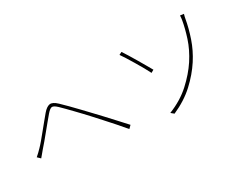

<svg xmlns="http://www.w3.org/2000/svg" viewBox="-73 -1188 2146 1677"><g transform="rotate(-30 1000.0 -349.5)"><path d="M81 -262Q98 -276 111 -289Q124 -302 140 -318Q159 -337 184.5 -367.5Q210 -398 238.5 -433Q267 -468 294.5 -501.5Q322 -535 343 -560Q378 -601 409 -606.5Q440 -612 484 -570Q511 -545 548.5 -506.5Q586 -468 624 -428.5Q662 -389 690 -359Q724 -324 765.5 -279Q807 -234 850.5 -187Q894 -140 932 -98L905 -71Q868 -116 826 -163Q784 -210 743.5 -255Q703 -300 668 -338Q647 -361 619.5 -390Q592 -419 563.5 -448.5Q535 -478 509.5 -504Q484 -530 466 -547Q432 -579 413 -576Q394 -573 364 -538Q343 -513 316 -480.5Q289 -448 260.5 -413Q232 -378 206 -347Q180 -316 161 -295Q148 -280 134 -262.5Q120 -245 110 -234Z M1285 -14Q1413 -65 1502 -146.5Q1591 -228 1649 -316Q1708 -407 1737.5 -498Q1767 -589 1780 -666Q1781 -671 1782.5 -685.5Q1784 -700 1784 -709L1821 -704Q1817 -693 1814.5 -680.5Q1812 -668 1811 -663Q1795 -572 1763 -478.5Q1731 -385 1676 -300Q1617 -209 1529 -127.5Q1441 -46 1314 10ZM1182 -689Q1197 -667 1219.5 -630.5Q1242 -594 1266.5 -552.5Q1291 -511 1312 -474.5Q1333 -438 1346 -415L1318 -399Q1305 -426 1283 -465Q1261 -504 1236 -545.5Q1211 -587 1189.5 -621.5Q1168 -656 1154 -675Z"/></g></svg>

Font: Noto Sans JP Thin Thin
Style: Regular
Weight: 250
Version: Version 2.004-H2;hotconv 1.0.118;makeotfexe 2.5.65603